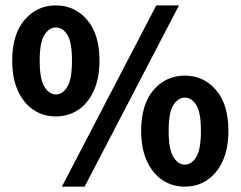

<svg xmlns="http://www.w3.org/2000/svg" viewBox="-20 -684 897 716"><path d="M188.2 -249.8Q141.1 -249.8 104.4 -274.6Q67.6 -299.4 46.6 -345.9Q25.5 -392.4 25.5 -457.8Q25.5 -555.9 71.6 -609.8Q117.6 -663.8 188.2 -663.8Q259 -663.8 305 -609.8Q351 -555.9 351 -457.8Q351 -392.4 329.9 -345.9Q308.9 -299.4 272.1 -274.6Q235.4 -249.8 188.2 -249.8ZM188.2 -331.8Q213.5 -331.8 231 -360.1Q248.4 -388.4 248.4 -457.8Q248.4 -527.3 231 -554.5Q213.5 -581.7 188.2 -581.7Q164 -581.7 146 -554.5Q128 -527.3 128 -457.8Q128 -388.4 146 -360.1Q164 -331.8 188.2 -331.8ZM210.8 12 562.7 -663.8H647.4L295.6 12ZM669.1 12Q622 12 585.2 -12.8Q548.4 -37.6 527.4 -84.1Q506.4 -130.6 506.4 -196Q506.4 -294.2 552.4 -348.1Q598.5 -402 669.1 -402Q739.9 -402 785.8 -348.1Q831.8 -294.2 831.8 -196Q831.8 -130.6 810.8 -84.1Q789.7 -37.6 753 -12.8Q716.2 12 669.1 12ZM669.1 -70Q694.4 -70 711.8 -98.3Q729.3 -126.7 729.3 -196Q729.3 -265.5 711.8 -292.7Q694.4 -320 669.1 -320Q644.8 -320 626.8 -292.7Q608.9 -265.5 608.9 -196Q608.9 -126.7 626.8 -98.3Q644.8 -70 669.1 -70Z"/></svg>

Font: SourceSans3VF
Style: Regular
Weight: 200
Designer: Paul D. Hunt
Foundry: Adobe
Version: Version 3.052;hotconv 1.1.0;makeotfexe 2.6.0